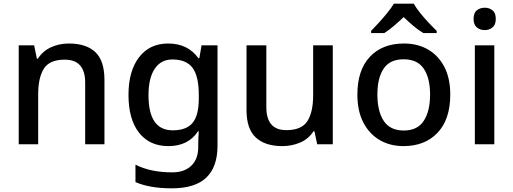

<svg xmlns="http://www.w3.org/2000/svg" viewBox="-20 -786 2795 1046"><path d="M355 -549Q450 -549 499.5 -502Q549 -455 549 -351V0H444V-336Q444 -461 333 -461Q250 -461 219 -412Q188 -363 188 -272V0H82V-539H166L181 -466H186Q213 -508 258 -528.5Q303 -549 355 -549Z M896 -549Q1003 -549 1061 -469H1066L1078 -539H1165V8Q1165 123 1104 181.5Q1043 240 916 240Q796 240 718 206V111Q759 132 809 142.5Q859 153 918 153Q985 153 1022.5 116.5Q1060 80 1060 15V-4Q1060 -16 1061 -38Q1062 -60 1063 -71H1059Q1006 10 897 10Q795 10 737.5 -63Q680 -136 680 -269Q680 -399 737.5 -474Q795 -549 896 -549ZM919 -462Q857 -462 823 -411.5Q789 -361 789 -267Q789 -76 921 -76Q996 -76 1029.5 -117Q1063 -158 1063 -248V-269Q1063 -371 1029 -416.5Q995 -462 919 -462Z M1793 -539V0H1708L1693 -71H1688Q1661 -29 1615.5 -9.5Q1570 10 1518 10Q1424 10 1373.5 -37Q1323 -84 1323 -186V-539H1431V-202Q1431 -77 1540 -77Q1623 -77 1654.5 -126Q1686 -175 1686 -267V-539Z M2433 -271Q2433 -136 2364 -63Q2295 10 2178 10Q2105 10 2048.5 -23Q1992 -56 1959.5 -118.5Q1927 -181 1927 -271Q1927 -404 1995 -476.5Q2063 -549 2181 -549Q2255 -549 2311.5 -516.5Q2368 -484 2400.5 -422Q2433 -360 2433 -271ZM2036 -271Q2036 -180 2070.5 -127.5Q2105 -75 2180 -75Q2254 -75 2288.5 -127.5Q2323 -180 2323 -271Q2323 -361 2288.5 -412Q2254 -463 2179 -463Q2104 -463 2070 -412Q2036 -361 2036 -271ZM2234 -766Q2247 -743 2269 -715.5Q2291 -688 2315.5 -662Q2340 -636 2359 -618V-606H2286Q2259 -622 2232.5 -644.5Q2206 -667 2179 -693Q2152 -667 2126 -645Q2100 -623 2074 -606H2002V-618Q2021 -637 2044.5 -663Q2068 -689 2090 -716Q2112 -743 2126 -766Z M2621 -744Q2645 -744 2663 -730Q2681 -716 2681 -683Q2681 -651 2663 -636.5Q2645 -622 2621 -622Q2596 -622 2578 -636.5Q2560 -651 2560 -683Q2560 -716 2578 -730Q2596 -744 2621 -744ZM2673 -539V0H2567V-539Z"/></svg>

Font: Noto Sans Lao Looped Medium
Style: Regular
Weight: 500
Designer: Mark Frömberg, Ben Mitchell
Foundry: The Fontpad Ltd
Version: Version 1.002; ttfautohint (v1.8.4.7-5d5b)